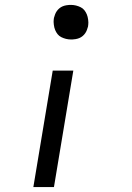

<svg xmlns="http://www.w3.org/2000/svg" viewBox="-20 -548 540 783"><path d="M200 215H116L195 -260H279ZM270 -387Q259 -387 249 -389.5Q239 -392 230 -396.5Q221 -401 215 -408.5Q209 -416 205 -425.5Q201 -435 199.5 -447.5Q198 -460 199 -467L200 -475Q202 -482 204.5 -489Q207 -496 211.5 -502.5Q216 -509 222 -514Q228 -519 235 -522Q242 -525 250.5 -526.5Q259 -528 263 -528H269Q280 -528 290 -525.5Q300 -523 309 -518.5Q318 -514 324 -506.5Q330 -499 334 -489.5Q338 -480 339.5 -467.5Q341 -455 340 -449L339 -440Q337 -433 334.5 -426Q332 -419 327.5 -412.5Q323 -406 317 -401Q311 -396 304 -393Q297 -390 288.5 -388.5Q280 -387 275 -387Z"/></svg>

Font: Iosevka Aile Oblique
Style: Regular
Weight: 400
Italic angle: -9°
Designer: Belleve Invis
Foundry: Belleve Invis
Version: Version 31.1.0; ttfautohint (v1.8.4)